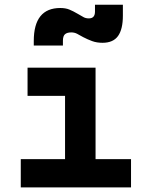

<svg xmlns="http://www.w3.org/2000/svg" viewBox="-20 -810 626 830"><path d="M261.2 0V-517.6H393.1V0ZM69.8 0V-122.1H271V0ZM383.3 0V-122.1H546.4V0ZM99.1 -395.5V-517.6H393.1V-395.5ZM126 -613.3V-632.8Q126 -775.4 240.7 -775.4Q263.2 -775.4 279.5 -768.8Q295.9 -762.2 317.4 -749.5Q332 -741.2 341.3 -735.8Q350.6 -730.5 364.3 -730.5Q390.6 -730.5 390.6 -759.8V-789.6H511.2V-742.2Q511.2 -683.6 490.2 -654.3Q469.2 -625 423.3 -625Q398.4 -625 378.4 -632.3Q358.4 -639.6 339.8 -649.4Q324.2 -658.2 313 -664.1Q301.8 -669.9 288.1 -669.9Q270 -669.9 261 -662.1Q252 -654.3 252 -633.8V-613.3Z"/></svg>

Font: Cascadia Code
Style: Regular
Weight: 400
Monospace: yes
Designer: Aaron Bell
Foundry: Saja Typeworks
Version: Version 2106.017